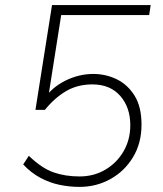

<svg xmlns="http://www.w3.org/2000/svg" viewBox="-20 -725 640 753"><path d="M292 8Q253 8 214 0Q175 -8 138.5 -27.5Q102 -47 71 -80L93 -114Q144 -65 190 -49Q236 -33 292 -33Q348 -33 393 -59.5Q438 -86 464.5 -131.5Q491 -177 491 -234Q491 -304 451.5 -349Q412 -394 342 -394Q284 -394 239 -367.5Q194 -341 156 -294H119L184 -705H571L565 -666H220L168 -336H152Q184 -383 237 -409Q290 -435 346 -435Q395 -435 438 -414Q481 -393 508 -349.5Q535 -306 535 -236Q535 -164 502 -109Q469 -54 413.5 -23Q358 8 292 8Z"/></svg>

Font: Nunito Sans 12pt ExtraLight
Style: Italic
Weight: 200
Italic angle: -9°
Designer: Vernon Adams
Foundry: Vernon Adams
Version: Version 3.101;gftools[0.9.27]